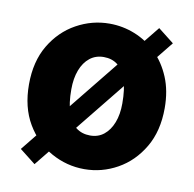

<svg xmlns="http://www.w3.org/2000/svg" viewBox="-73 -674 783 776"><g transform="rotate(10 318.5 -285.5)"><path d="M319 14Q247 14 183 -21.5Q119 -57 79.5 -124Q40 -191 40 -285Q40 -379 79.5 -445.5Q119 -512 183 -547.5Q247 -583 319 -583Q373 -583 423 -563Q473 -543 512 -504.5Q551 -466 574 -411Q597 -356 597 -285Q597 -191 557.5 -124Q518 -57 454.5 -21.5Q391 14 319 14ZM319 -124Q352 -124 375.5 -143Q399 -162 412 -195.5Q425 -229 425 -274Q425 -333 412.5 -371Q400 -409 376.5 -427.5Q353 -446 319 -446Q286 -446 262 -427Q238 -408 225 -374Q212 -340 212 -295Q212 -237 224.5 -199Q237 -161 261 -142.5Q285 -124 319 -124ZM118 29 53 -22 519 -600 584 -549Z"/></g></svg>

Font: Noto Sans KR Thin Black
Style: Regular
Weight: 900
Version: Version 2.004-H2;hotconv 1.0.118;makeotfexe 2.5.65603